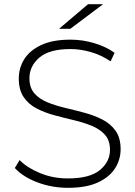

<svg xmlns="http://www.w3.org/2000/svg" viewBox="-20 -895 649 920"><path d="M306 5Q228 5 158.5 -21.5Q89 -48 51 -90L74 -128Q110 -91 172 -65.5Q234 -40 305 -40Q410 -40 458.5 -80Q507 -120 507 -177Q507 -222 483 -249Q459 -276 420 -292Q381 -308 334.5 -319Q288 -330 241.5 -342.5Q195 -355 156 -375Q117 -395 93.5 -429.5Q70 -464 70 -519Q70 -569 96 -611Q122 -653 177 -679Q232 -705 318 -705Q376 -705 432.5 -688Q489 -671 529 -642L510 -601Q466 -631 415.5 -645.5Q365 -660 318 -660Q216 -660 168.5 -619Q121 -578 121 -520Q121 -475 144.5 -448Q168 -421 207 -405Q246 -389 292.5 -378Q339 -367 385.5 -354.5Q432 -342 471 -322Q510 -302 534 -268Q558 -234 558 -180Q558 -130 531 -88Q504 -46 448.5 -20.5Q393 5 306 5ZM263 -757 402 -875H474L317 -757Z"/></svg>

Font: Montserrat Light
Style: Regular
Weight: 300
Designer: Julieta Ulanovsky
Foundry: Julieta Ulanovsky
Version: Version 9.000; ttfautohint (v1.8.4.7-5d5b)